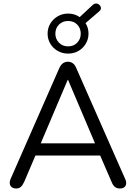

<svg xmlns="http://www.w3.org/2000/svg" viewBox="-20 -1062 769 1089"><path d="M72 7Q56 7 46.5 -0.5Q37 -8 35.5 -20.5Q34 -33 41 -49L316 -675Q325 -695 337.5 -703.5Q350 -712 365 -712Q380 -712 392.5 -703.5Q405 -695 413 -675L689 -49Q697 -33 695.5 -20Q694 -7 685 0Q676 7 660 7Q642 7 631 -2.5Q620 -12 613 -30L539 -201L579 -180H149L190 -201L117 -30Q108 -11 98 -2Q88 7 72 7ZM364 -609 203 -230 179 -249H549L527 -230L366 -609ZM366 -758Q334 -758 307.5 -773Q281 -788 265.5 -814Q250 -840 250 -871Q250 -903 265.5 -928.5Q281 -954 307.5 -969.5Q334 -985 366 -985Q385 -985 401.5 -980Q418 -975 432 -965L505 -1033Q516 -1043 526.5 -1042Q537 -1041 544.5 -1033.5Q552 -1026 552.5 -1016Q553 -1006 542 -997L465 -931Q482 -905 482 -871Q482 -840 466.5 -814Q451 -788 425 -773Q399 -758 366 -758ZM366 -799Q398 -799 418 -820Q438 -841 438 -871Q438 -902 418 -922.5Q398 -943 366 -943Q335 -943 314.5 -922.5Q294 -902 294 -871Q294 -841 314.5 -820Q335 -799 366 -799Z"/></svg>

Font: Nunito ExtraLight
Style: Regular
Weight: 400
Version: Version 3.602